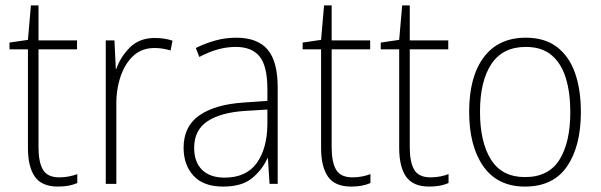

<svg xmlns="http://www.w3.org/2000/svg" viewBox="-20 -678 2216 708"><path d="M199 -24Q218 -24 235 -27.5Q252 -31 265 -36V-3Q251 3 234 6.5Q217 10 194 10Q134 10 108.5 -26.5Q83 -63 83 -133V-496H15V-521L83 -531L94 -658H122V-529H264V-496H122V-135Q122 -80 138.5 -52Q155 -24 199 -24Z M551 -538Q587 -538 616 -528L609 -492Q595 -496 580.5 -498.5Q566 -501 550 -501Q503 -501 472 -472.5Q441 -444 424.5 -395.5Q408 -347 409 -288V0H370V-529H402L407 -424H409Q424 -468 459 -503Q494 -538 551 -538Z M851 -539Q929 -539 966.5 -495.5Q1004 -452 1004 -355V0H974L968 -94H966Q947 -52 909.5 -21Q872 10 803 10Q730 10 693.5 -30Q657 -70 657 -133Q657 -212 715 -252.5Q773 -293 880 -300L966 -306V-349Q966 -434 937.5 -469.5Q909 -505 849 -505Q817 -505 784 -496Q751 -487 715 -468L702 -501Q736 -518 773.5 -528.5Q811 -539 851 -539ZM883 -269Q793 -263 744.5 -230.5Q696 -198 696 -133Q696 -80 725.5 -51.5Q755 -23 808 -23Q888 -23 926.5 -76.5Q965 -130 966 -219V-274Z M1280 -24Q1299 -24 1316 -27.5Q1333 -31 1346 -36V-3Q1332 3 1315 6.5Q1298 10 1275 10Q1215 10 1189.5 -26.5Q1164 -63 1164 -133V-496H1096V-521L1164 -531L1175 -658H1203V-529H1345V-496H1203V-135Q1203 -80 1219.5 -52Q1236 -24 1280 -24Z M1568 -24Q1587 -24 1604 -27.5Q1621 -31 1634 -36V-3Q1620 3 1603 6.5Q1586 10 1563 10Q1503 10 1477.5 -26.5Q1452 -63 1452 -133V-496H1384V-521L1452 -531L1463 -658H1491V-529H1633V-496H1491V-135Q1491 -80 1507.5 -52Q1524 -24 1568 -24Z M2122 -265Q2122 -139 2071 -64.5Q2020 10 1916 10Q1815 10 1762.5 -64.5Q1710 -139 1710 -266Q1710 -395 1764 -467Q1818 -539 1919 -539Q1989 -539 2034 -504.5Q2079 -470 2100.5 -408.5Q2122 -347 2122 -265ZM1750 -266Q1750 -154 1790.5 -89.5Q1831 -25 1916 -25Q2003 -25 2043 -89Q2083 -153 2083 -265Q2083 -336 2066.5 -390Q2050 -444 2014 -474.5Q1978 -505 1919 -505Q1834 -505 1792 -442Q1750 -379 1750 -266Z"/></svg>

Font: Noto Sans Georgian SemiCondensed ExtraLight
Style: Regular
Weight: 200
Width: 4
Designer: Monotype Design Team, Akaki Razmadze
Foundry: Google LLC
Version: Version 2.005; ttfautohint (v1.8.4.7-5d5b)